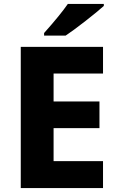

<svg xmlns="http://www.w3.org/2000/svg" viewBox="-20 -951 596 971"><path d="M85 0V-714H501V-579H251V-438H483V-303H251V-136H501V0ZM505 -921Q474 -893 412.5 -845Q351 -797 312 -771H203V-784Q285 -876 323 -931H505Z"/></svg>

Font: Noto Sans UI ExtraBold
Style: Regular
Weight: 800
Designer: Monotype Design Team
Foundry: Monotype Imaging Inc.
Version: Version 1.001